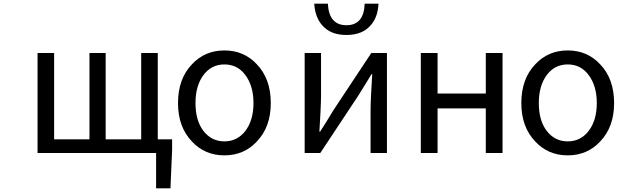

<svg xmlns="http://www.w3.org/2000/svg" viewBox="-20 -831 3356 1043"><path d="M837 -74H915V-17L906 192H828V0H184V-543H274V-74H466V-543H554V-74H747V-543H837Z M1023 -62Q947 -141 947 -271Q947 -403 1023 -482Q1093 -557 1199 -557Q1305 -557 1375 -482Q1451 -403 1451 -271Q1451 -141 1375 -62Q1305 13 1199 13Q1093 13 1023 -62ZM1313 -120Q1357 -178 1357 -271Q1357 -364 1313 -423Q1270 -481 1199 -481Q1128 -481 1085 -423Q1042 -365 1042 -271Q1042 -176 1085 -120Q1129 -63 1199 -63Q1269 -63 1313 -120Z M1635 0V-543H1724V-316Q1724 -282 1721 -221L1718 -169L1715 -116H1719Q1751 -165 1791 -232L1997 -543H2082V0H1993V-227Q1993 -264 1996 -322L1999 -375L2002 -428H1998L1990 -415L1981 -400L1962 -369Q1944 -339 1926 -311L1720 0ZM1730 -694Q1692 -737 1687 -811H1761Q1767 -694 1862 -694Q1957 -694 1961 -811H2036Q2033 -738 1994 -694Q1949 -641 1862 -641Q1775 -641 1730 -694Z M2266 0V-543H2357V-323H2619V-543H2710V0H2619V-242H2357V0Z M2888 -62Q2812 -141 2812 -271Q2812 -403 2888 -482Q2958 -557 3064 -557Q3170 -557 3240 -482Q3316 -403 3316 -271Q3316 -141 3240 -62Q3170 13 3064 13Q2958 13 2888 -62ZM3178 -120Q3222 -178 3222 -271Q3222 -364 3178 -423Q3135 -481 3064 -481Q2993 -481 2950 -423Q2907 -365 2907 -271Q2907 -176 2950 -120Q2994 -63 3064 -63Q3134 -63 3178 -120Z"/></svg>

Font: Source Han Sans Regular
Style: Regular
Weight: 400
Designer: Ryoko NISHIZUKA  (kana & ideographs); Paul D. Hunt (Latin, Greek & Cyrillic); Wenlong ZHANG  (bopomofo); Sandoll Communi
Foundry: Adobe Systems Incorporated
Version: Version 1.00 January 18, 2024, initial release